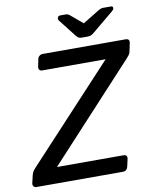

<svg xmlns="http://www.w3.org/2000/svg" viewBox="-115 -961 840 1034"><g transform="rotate(-10 304.5 -444.0)"><path d="M-19 -24 -9 -67Q-5 -82 2 -91Q9 -100 13 -104L486 -613H139Q129 -613 124 -619.5Q119 -626 121 -636L129 -676Q131 -687 139 -693.5Q147 -700 157 -700H610Q634 -700 629 -676L620 -633Q618 -621 611.5 -613Q605 -605 599 -598L127 -87H490Q514 -87 509 -63L500 -23Q498 -13 491 -6.5Q484 0 473 0H0Q-10 0 -15.5 -7Q-21 -14 -19 -24ZM271 -876Q273 -888 287 -888H315Q327 -888 336 -881L404 -824L497 -881Q503 -884 508.5 -886Q514 -888 520 -888H563Q576 -888 574 -876Q574 -870 565 -862L448 -765Q436 -755 428.5 -752.5Q421 -750 412 -750H380Q372 -750 365 -752.5Q358 -755 350 -765L275 -861Q269 -868 271 -876Z"/></g></svg>

Font: SVN-Rubik
Style: Italic
Weight: 400
Italic angle: -12°
Designer: Hubert and Fischer
Foundry: Hubert & Fischer
Version: Version 2.101; ttfautohint (v1.8.3)